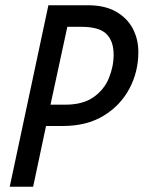

<svg xmlns="http://www.w3.org/2000/svg" viewBox="-20 -710 546 730"><path d="M17 0 164 -690H315Q379 -690 421.5 -665.5Q464 -641 485 -601Q506 -561 506 -512Q506 -437 472 -373Q438 -309 374 -270Q310 -231 219 -231H155L106 0ZM172 -312H228Q295 -312 335.5 -340.5Q376 -369 394 -413Q412 -457 412 -502Q412 -554 384.5 -581Q357 -608 290 -608H236Z"/></svg>

Font: Radio Canada Condensed
Style: Italic
Weight: 400
Width: 3
Italic angle: -12°
Designer: Charles Daoud, Etienne Aubert Bonn, Alexandre Saumier Demers, Jacques Le Bailly
Foundry: Radio-Canada
Version: Version 2.104; ttfautohint (v1.8.4.7-5d5b);gftools[0.9.28.de